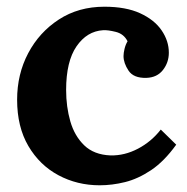

<svg xmlns="http://www.w3.org/2000/svg" viewBox="-20 -536 558 572"><path d="M277 16Q210 16 154 -14Q98 -44 64.5 -101Q31 -158 31 -239Q31 -315 64 -377.5Q97 -440 155.5 -478Q214 -516 291 -516Q355 -516 397.5 -496.5Q440 -477 461.5 -445.5Q483 -414 483 -379Q483 -350 465.5 -327.5Q448 -305 416 -304Q378 -303 363 -325.5Q348 -348 348 -369Q348 -378 351 -390.5Q354 -403 360 -413Q349 -435 325 -441Q301 -447 287 -446Q239 -443 208 -398Q177 -353 177 -268Q177 -218 189.5 -174.5Q202 -131 231 -103Q260 -75 309 -73Q351 -72 391 -93Q431 -114 459 -150L505 -105Q469 -55 430 -29Q391 -3 352.5 6.5Q314 16 277 16Z"/></svg>

Font: Lora
Style: Bold
Weight: 700
Designer: Olga Karpushina, Alexei Vanyashin (Cyrillic)
Foundry: Cyreal
Version: Version 3.006; ttfautohint (v1.8.4.7-5d5b);gftools[0.9.30]